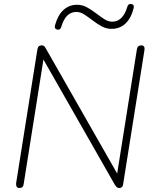

<svg xmlns="http://www.w3.org/2000/svg" viewBox="-20 -939 772 965"><path d="M77 6Q68 6 64 -0.5Q60 -7 61 -18L168 -691Q170 -702 175.5 -706.5Q181 -711 189 -711Q197 -711 201.5 -707.5Q206 -704 210 -696L583 -42H565L668 -691Q670 -702 675.5 -706.5Q681 -711 691 -711Q700 -711 704 -704.5Q708 -698 706 -687L599 -14Q598 -4 593 1Q588 6 580 6Q572 6 567.5 2Q563 -2 558 -9L185 -663H202L99 -14Q98 -4 92.5 1Q87 6 77 6ZM269 -790Q262 -791 258 -796Q254 -801 256 -810Q270 -862 298.5 -888.5Q327 -915 367 -915Q394 -915 417.5 -902Q441 -889 462.5 -872.5Q484 -856 504 -843Q524 -830 544 -830Q571 -830 590 -849Q609 -868 620 -905Q622 -913 627 -916.5Q632 -920 639 -919Q647 -918 650.5 -913Q654 -908 652 -899Q639 -847 610.5 -820.5Q582 -794 541 -794Q514 -794 490.5 -807Q467 -820 445.5 -836.5Q424 -853 404 -866Q384 -879 364 -879Q337 -879 318 -860.5Q299 -842 288 -804Q286 -797 281.5 -793Q277 -789 269 -790Z"/></svg>

Font: Nunito ExtraLight
Style: Italic
Weight: 200
Italic angle: -9°
Designer: Vernon Adams
Foundry: Vernon Adams
Version: Version 3.602